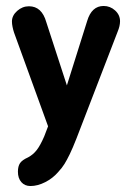

<svg xmlns="http://www.w3.org/2000/svg" viewBox="-20 -424 442 643"><path d="M141 -1 128 33Q115 63 103 78.5Q91 94 74 103Q54 112 47 122.5Q40 133 40 151Q40 173 51.5 186Q63 199 82 199Q106 199 131.5 186Q157 173 175 152Q188 138 196 125Q204 112 213.5 92.5Q223 73 236 40L374 -318Q382 -337 382 -353Q382 -374 365.5 -389Q349 -404 327 -404Q287 -404 272 -354L204 -138L135 -350Q120 -403 77 -403Q55 -403 37.5 -387.5Q20 -372 20 -352Q20 -344 22 -334Q24 -324 27 -315Z"/></svg>

Font: Beiruti
Style: Bold
Weight: 700
Designer: Arlette Boutros
Foundry: Boutros
Version: Version 1.41